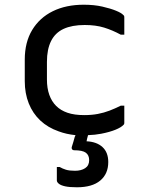

<svg xmlns="http://www.w3.org/2000/svg" viewBox="-20 -563 640 814"><path d="M335 -543Q379 -543 414 -535Q449 -527 472 -517.5Q495 -508 502 -500Q506 -497 506.5 -494.5Q507 -492 507 -489V-416H492Q457 -435 421.5 -446Q386 -457 339 -457Q285 -457 249.5 -440.5Q214 -424 196.5 -389Q179 -354 179 -301V-226Q179 -189 189 -161Q199 -133 218 -114Q237 -95 266 -85Q295 -75 337 -75Q369 -75 395 -80Q421 -85 444.5 -94Q468 -103 492 -115H507V-42Q507 -40 506.5 -38Q506 -36 504 -34Q494 -23 469.5 -13Q445 -3 409 4Q383 9 353 10Q353 11 353 11Q351 19 349 26L347 36Q390 38 414.5 60.5Q439 83 439 124Q439 174 405 202.5Q371 231 306 231Q275 231 256.5 227Q238 223 229.5 216Q221 209 221 202V145H233Q245 152 259.5 156.5Q274 161 298 161Q324 161 341 150Q358 139 358 116Q358 95 344 84.5Q330 74 294 74Q289 74 286 70.5Q283 67 284 61Q288 49 291 38.5Q294 28 297 17Q299 14 300 10Q261 6 229 -6Q183 -22 151 -52Q119 -82 102 -124.5Q85 -167 85 -219V-310Q85 -384 116.5 -436Q148 -488 204 -515.5Q260 -543 335 -543Z"/></svg>

Font: Code D OnePiece
Style: Regular
Weight: 400
Version: Version 1.085; ttfautohint (v1.8.4.7-5d5b);Nerd Fonts 3.0.2